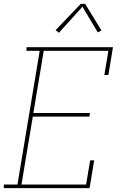

<svg xmlns="http://www.w3.org/2000/svg" viewBox="-30 -981 650 1001"><path d="M-10 0V-19H61L177 -716H108V-735H559L535 -590H514L535 -716H198L144 -392H439L436 -373H141L82 -19H419L440 -145H461L437 0ZM277 -810 260 -824 391 -961H414L499 -822L480 -812L400 -946Z"/></svg>

Font: Iosevka Slab Thin Extended
Style: Italic
Weight: 100
Width: 7
Italic angle: -9°
Monospace: yes
Designer: Belleve Invis
Foundry: Belleve Invis
Version: Version 11.1.0; ttfautohint (v1.8.3)